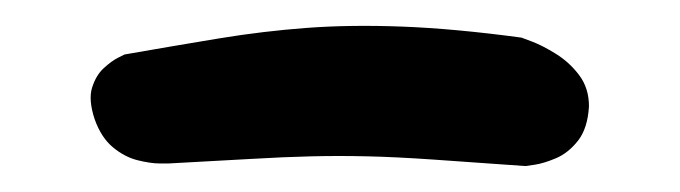

<svg xmlns="http://www.w3.org/2000/svg" viewBox="-20 -643 524 148"><path d="M434 -561Q433 -544 425.5 -534.5Q418 -525 408.5 -521Q399 -517 392 -516Q385 -515 385 -515Q343 -518 314 -520Q285 -522 263 -522.5Q241 -523 220 -522.5Q199 -522 173.5 -520.5Q148 -519 110 -517Q110 -517 103 -517Q96 -517 86 -519.5Q76 -522 67 -529.5Q58 -537 53 -551Q48 -566 51 -575.5Q54 -585 60 -590.5Q66 -596 71 -598.5Q76 -601 76 -601Q116 -608 149.5 -613.5Q183 -619 216.5 -621.5Q250 -624 290 -622.5Q330 -621 382 -614Q382 -614 390 -611Q398 -608 408.5 -601.5Q419 -595 426.5 -585Q434 -575 434 -561Z"/></svg>

Font: Sour Gummy Medium
Style: Regular
Weight: 500
Designer: Stefie Justprince
Foundry: Eifetstype
Version: Version 1.000